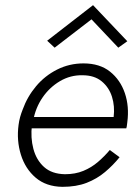

<svg xmlns="http://www.w3.org/2000/svg" viewBox="-20 -716 535 745"><path d="M83 -218H470Q472 -224 472.5 -230Q473 -236 474 -242Q482 -303 464.5 -354.5Q447 -406 407 -438Q367 -470 304 -470Q249 -470 201.5 -446Q154 -422 120 -381.5Q86 -341 68 -291Q62 -276 58 -261.5Q54 -247 52 -231Q44 -171 61 -116Q78 -61 118.5 -26.5Q159 8 222 9Q276 9 316 -6.5Q356 -22 387.5 -48.5Q419 -75 444 -106L406 -134Q386 -110 360.5 -88Q335 -66 303.5 -53Q272 -40 232 -40Q181 -41 151 -68Q121 -95 109.5 -138.5Q98 -182 104 -231L109 -249Q118 -298 145 -337.5Q172 -377 212.5 -401Q253 -425 300 -424Q346 -424 374.5 -400.5Q403 -377 414.5 -340.5Q426 -304 421 -262H90ZM335 -641 439 -531 474 -556 341 -696 163 -558 192 -531Z"/></svg>

Font: Jost Light
Style: Italic
Weight: 300
Italic angle: -5°
Version: Version 3.710